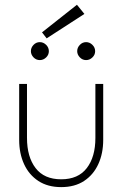

<svg xmlns="http://www.w3.org/2000/svg" viewBox="-20 -754 521 786"><path d="M90.5 -189.5Q90.5 -111.5 125.8 -65.8Q161 -20 230.5 -20Q300 -20 335.2 -65.8Q370.5 -111.5 370.5 -189.5V-410.5H402.5V-181Q402.5 -126 382.5 -82.2Q362.5 -38.5 324.2 -13.2Q286 12 230.5 12Q175.5 12 137 -13.2Q98.5 -38.5 78.5 -82.2Q58.5 -126 58.5 -181V-410.5H90.5ZM332.5 -508Q317.5 -508 306.8 -519.2Q296 -530.5 296 -544.5Q296 -559 306.8 -570.2Q317.5 -581.5 332.5 -581.5Q347 -581.5 358.2 -570.5Q369.5 -559.5 369.5 -544.5Q369.5 -529.5 358.2 -518.8Q347 -508 332.5 -508ZM143 -508Q128 -508 117.2 -519.2Q106.5 -530.5 106.5 -544.5Q106.5 -559 117.2 -570.2Q128 -581.5 143 -581.5Q157.5 -581.5 168.8 -570.5Q180 -559.5 180 -544.5Q180 -529.5 168.8 -518.8Q157.5 -508 143 -508ZM171 -597 152 -621.5 295 -734.5 325.5 -697Z"/></svg>

Font: League Spartan Thin Thin
Style: Regular
Weight: 250
Version: Version 2.002